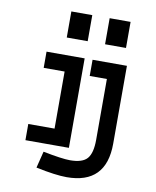

<svg xmlns="http://www.w3.org/2000/svg" viewBox="-88 -724 762 935"><g transform="rotate(10 293.0 -256.5)"><path d="M103.5 -442.4H292V0H77.1V-80.1H207V-362.3H103.5ZM188.5 -527.3V-656.2H292V-527.3ZM331.1 -442.4H501V-57.6Q501 142.6 305.7 142.6Q251 142.6 153.3 122.1L173.8 40Q268.6 58.6 307.6 58.6Q369.1 58.6 392.6 31.2Q416 3.9 416 -61.5V-362.3H331.1ZM377.9 -527.3V-656.2H481.4V-527.3Z"/></g></svg>

Font: Thabit-Bold
Style: Bold
Weight: 700
Designer: Regenerated by Nadim Shaikli
Foundry: MAK Alagha
Version: 0.01